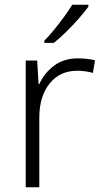

<svg xmlns="http://www.w3.org/2000/svg" viewBox="-20 -852 434 806"><path d="M307 -607Q346 -607 379 -599L370 -546Q338 -555 304 -555Q231 -555 188 -501Q145 -447 145 -358V-66H88V-598H136L142 -499H145Q165 -544 206 -575.5Q247 -607 307 -607ZM351 -824Q336 -803 311.5 -775Q287 -747 259 -719.5Q231 -692 206 -672H166V-681Q185 -700 207 -727Q229 -754 249.5 -782Q270 -810 283 -832H351Z"/></svg>

Font: Noto Sans Malayalam UI Light
Style: Regular
Weight: 300
Designer: Jelle Bosma - Monotype Design Team
Foundry: Monotype Imaging Inc.
Version: Version 2.104; ttfautohint (v1.8.4.7-5d5b)